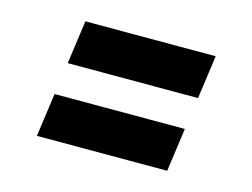

<svg xmlns="http://www.w3.org/2000/svg" viewBox="-56 -520 645 491"><g transform="rotate(15 266.5 -274.5)"><path d="M72.5 -117 88.5 -232H433.5L417.5 -117ZM100.5 -317 116.5 -432H461.5L445.5 -317Z"/></g></svg>

Font: Mohave Light SemiBold
Style: Italic
Weight: 600
Italic angle: -8°
Version: Version 2.003